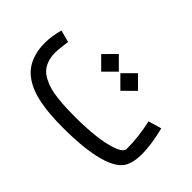

<svg xmlns="http://www.w3.org/2000/svg" viewBox="-73 -769 1041 1041"><g transform="rotate(45 447.5 -248.5)"><path d="M521 -497.1 588.9 -429.2 521 -361.8 453.6 -429.2ZM374 -497.1 441.9 -429.2 374 -361.8 306.6 -429.2ZM449.7 -87.9Q525.9 -87.9 595.2 -95.2Q664.6 -102.5 716.3 -120.6Q768.1 -138.7 768.1 -164.1Q768.1 -255.4 746.1 -352.5L821.8 -375Q847.2 -271 847.2 -201.2Q847.2 -147.5 829.6 -108.4Q804.7 -54.7 705.1 -27.3Q605.5 0 442.9 0Q390.6 0 347.7 -3.2Q304.7 -6.3 263.2 -14.4Q221.7 -22.5 189.7 -35.2Q157.7 -47.9 130.4 -67.9Q103 -87.9 85.2 -114.5Q67.4 -141.1 57.4 -177Q47.4 -212.9 47.4 -257.3Q47.9 -310.1 64 -367.2L133.3 -348.6Q124.5 -288.6 124.5 -256.3Q124.5 -224.6 133.3 -199.5Q142.1 -174.3 157 -157Q171.9 -139.6 196 -127Q220.2 -114.3 245.8 -106.7Q271.5 -99.1 306.9 -95Q342.3 -90.8 374.8 -89.4Q407.2 -87.9 449.7 -87.9Z"/></g></svg>

Font: Samim FD-WOL
Style: FD-WOL
Weight: 400
Foundry: DejaVu fonts team - Redesigned by Saber Rastikerdar
Version: Version 4.0.0